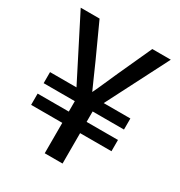

<svg xmlns="http://www.w3.org/2000/svg" viewBox="-156 -752 810 865"><g transform="rotate(30 248.5 -319.5)"><path d="M112.3 -643.6 191.9 -469.2Q207 -436 221.4 -402.6Q235.8 -369.1 250.5 -337.4H247.6Q263.2 -369.6 277.6 -402.8Q292 -436 307.1 -469.2L386.7 -643.6H482.9L318.8 -323.2H457.5V-265.6H294.4V-211.4H457.5V-152.8H294.4V5.4H201.7V-152.8H39.6V-211.4H201.7V-265.6H39.6V-323.2H177.2L14.2 -643.6Z"/></g></svg>

Font: Pyidaungsu Numbers
Style: Regular
Weight: 400
Designer: Sun Tun
Foundry: MCF
Version: Version 1.083; ttfautohint (v1.8.2)